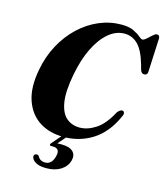

<svg xmlns="http://www.w3.org/2000/svg" viewBox="-133 -811 961 1125"><g transform="rotate(15 348.0 -248.5)"><path d="M602.5 -226.5Q609 -224 611 -215.2Q613 -206.5 604 -190Q558 -88 479.8 -38.2Q401.5 11.5 304 11.5Q219 11.5 157.5 -28Q96 -67.5 69.8 -144Q43.5 -220.5 64.5 -331.5Q80 -415 117.5 -484.8Q155 -554.5 209 -605.5Q263 -656.5 328.2 -684.5Q393.5 -712.5 464 -712.5Q510 -712.5 537.5 -699.2Q565 -686 580 -672.8Q595 -659.5 603 -659.5Q612 -659.5 626.5 -672.2Q641 -685 655.2 -698Q669.5 -711 677.5 -711Q696.5 -711 696 -690L686.5 -485.5Q685.5 -465 666 -465Q650 -464.5 643 -484.5L634 -516.5Q610.5 -598 576.2 -632Q542 -666 494.5 -666Q443.5 -666 398.2 -628Q353 -590 319 -520.8Q285 -451.5 267 -357Q246.5 -249 257.2 -185.2Q268 -121.5 301 -93.8Q334 -66 381 -66Q429.5 -66 479 -98.5Q528.5 -131 570 -210Q589 -231.5 602.5 -226.5ZM305 -4.5H333L280 57Q290 56.5 303.5 56.5Q353.5 56.5 374.8 77Q396 97.5 387 132Q377 169.5 341.8 192Q306.5 214.5 253.5 214.5Q210.5 214.5 187.5 200Q164.5 185.5 163.5 166Q166 152 179 151Q187.5 149.5 194 157.5Q207 184 239.5 184Q280 184 293 130Q305.5 81.5 259 81.5H248.5Q240.5 81.5 239.8 76.8Q239 72 245 65Z"/></g></svg>

Font: Fraunces 72pt S000
Style: Bold Italic
Weight: 700
Italic angle: -16°
Version: Version 1.000; ttfautohint (v1.8.3)